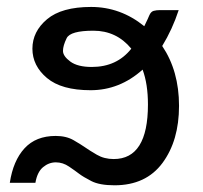

<svg xmlns="http://www.w3.org/2000/svg" viewBox="-20 -537 595 564"><path d="M365.7 -394Q322.3 -446.8 254.4 -446.8Q186.5 -446.8 175.8 -424.8Q165 -402.8 165 -387.5Q165 -372.1 186.5 -356.2Q208 -340.3 249.5 -340.3Q323.2 -340.3 365.7 -394ZM456.5 -401.9Q505.9 -328.6 505.9 -226.1Q505.9 -124 457.3 -58.3Q408.7 7.3 316.4 7.3Q272.5 7.3 248.3 -5.1Q224.1 -17.6 212.6 -26.4Q201.2 -35.2 182.9 -47.6Q164.6 -60.1 144 -60.1Q123.5 -60.1 106.4 -45.9Q89.4 -31.7 84 0H8.8Q18.6 -64.9 52 -101.3Q85.4 -137.7 143.6 -137.7Q174.8 -137.7 196.5 -125Q218.3 -112.3 230.5 -103.8Q242.7 -95.2 264.4 -82.5Q286.1 -69.8 314 -69.8Q414.6 -69.8 414.6 -230Q414.6 -290 398.9 -332.5Q331.5 -272 246.1 -272Q160.6 -272 117.9 -307.9Q75.2 -343.8 75.2 -394Q75.2 -444.3 118.2 -480.5Q161.1 -516.6 247.6 -516.6Q334 -516.6 403.8 -460L413.6 -480.5L418.5 -491.7Q423.3 -502.9 431.4 -505.1Q439.5 -507.3 449.7 -507.3H504.9Q486.3 -450.7 456.5 -401.9Z"/></svg>

Font: Lato-Medium
Style: Regular
Weight: 500
Designer: Lukasz Dziedzic
Foundry: tyPoland Lukasz Dziedzic
Version: Version 2.006; 2014-01-15